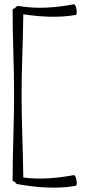

<svg xmlns="http://www.w3.org/2000/svg" viewBox="-20 -845 412 899"><path d="M61 17C152 33 244 41 335 25C339 24 341 12 338 -1C336 -15 331 -25 326 -25C248 -11 168 -3 89 -14C88 -143 81 -271 81 -400C81 -526 88 -652 89 -778C171 -766 254 -761 335 -775C339 -776 341 -788 338 -801C336 -815 331 -825 326 -825C241 -809 153 -802 67 -817C61 -818 54 -814 51 -807C44 -805 39 -803 39 -800C39 -667 46 -533 46 -400C46 -267 39 -133 39 0C39 3 44 5 51 7C52 12 56 16 61 17Z"/></svg>

Font: Nupuram Condensed Thin
Style: Regular
Weight: 100
Width: 3
Designer: Santhosh Thottingal (santhosh.thottingal@gmail.com)
Foundry: SMC
Version: Version 1.000